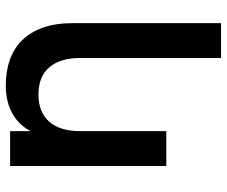

<svg xmlns="http://www.w3.org/2000/svg" viewBox="-80 -515 784 664"><g transform="rotate(-90 312.0 -183.0)"><path d="M443.5 -297.5Q443.5 -367 411.2 -404.5Q379 -442 317.5 -442Q256 -442 223.2 -404.8Q190.5 -367.5 190.5 -297.5V0H70V-540H190.5V-469.5Q200.5 -488 214.8 -503.5Q229 -519 248.5 -530.5Q268 -542 292.8 -548.5Q317.5 -555 349 -555Q397.5 -555 437 -541Q476.5 -527 504.8 -498.5Q533 -470 548.5 -426.2Q564 -382.5 564 -322.5V189.5H443.5Z"/></g></svg>

Font: Vela Sans Bd
Style: Bold
Weight: 700
Designer: Principal design: Mikhail Sharanda - project Manrope.
Design modification: Ravid Balaliev
Foundry: Mikhail Sharanda
Version: Version 1.001